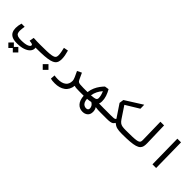

<svg xmlns="http://www.w3.org/2000/svg" viewBox="189 -2025 3724 3724"><g transform="rotate(45 2051.0 -162.5)"><path d="M242.7 200.2Q154.8 200.2 105.2 175.3Q55.7 150.4 35.2 106.2Q14.6 62 14.6 4.9Q14.6 -26.4 20.3 -63.5Q25.9 -100.6 36.1 -133.8H123Q117.7 -98.1 113.8 -70.6Q109.9 -43 109.9 -14.2Q109.9 24.4 121.3 50Q132.8 75.7 164.3 88.1Q195.8 100.6 255.9 100.6Q365.2 100.6 419.2 78.4Q473.1 56.2 473.1 26.4Q473.1 9.3 454.3 2.2Q435.5 -4.9 382.3 -10.3L399.4 -105.5Q444.3 -102.5 496.3 -101.6Q548.3 -100.6 585.9 -100.6Q612.3 -100.6 624 -87.6Q635.7 -74.7 635.7 -52.2Q635.7 -27.3 621.6 -12.2Q607.4 2.9 580.1 2.9Q568.8 2.9 557.6 2.4Q560.1 12.7 560.1 24.4Q560.1 71.8 523.4 111.8Q486.8 151.9 416.3 176Q345.7 200.2 242.7 200.2ZM312.5 380.9 251.5 319.8 190.4 380.9 114.7 305.7 190.4 229.5 251.5 291 312.5 229.5 388.2 305.7Z M580.1 2.9Q564 2.9 564 -52.7Q564 -78.6 570.8 -89.6Q577.6 -100.6 585.9 -100.6Q691.9 -100.6 762.7 -103.3Q833.5 -106 876.7 -112.8Q919.9 -119.6 942.1 -131.8Q964.4 -144 971.7 -162.6Q979 -181.2 979 -208Q979 -244.1 970.7 -288.6Q962.4 -333 950.2 -383.8L1042.5 -400.9Q1059.1 -343.8 1067.9 -294.7Q1076.7 -245.6 1076.7 -203.6Q1076.7 -157.7 1065.9 -123Q1055.2 -88.4 1025.6 -64.5Q996.1 -40.5 940.9 -25.6Q885.7 -10.7 797.4 -3.9Q709 2.9 580.1 2.9ZM961.9 209.5 883.3 130.9 961.9 51.8 1040.5 130.9Z M1619.6 -11.2Q1604 110.8 1521.7 170.4Q1439.5 230 1309.6 230Q1270.5 230 1245.6 227.1Q1220.7 224.1 1193.8 217.3L1200.2 123.5Q1228 127 1247.6 129.2Q1267.1 131.3 1299.8 131.3Q1404.8 131.3 1463.9 86.4Q1522.9 41.5 1522.9 -49.3Q1522.9 -80.6 1499.3 -132.8Q1475.6 -185.1 1446.8 -245.6L1537.6 -290Q1566.4 -231 1582 -194.1Q1597.7 -157.2 1612.8 -134.3Q1621.1 -122.1 1635.3 -114.7Q1649.4 -107.4 1678 -104Q1706.5 -100.6 1757.8 -100.6Q1776.4 -100.6 1785.4 -91.3Q1794.4 -82 1794.4 -56.2Q1794.4 -22 1782 -9.5Q1769.5 2.9 1752 2.9Q1703.1 2.9 1672.9 0.2Q1642.6 -2.4 1619.6 -11.2Z M2079.6 239.7Q1994.6 239.7 1940.2 179.7Q1885.7 119.6 1877.9 2.4Q1851.1 2.9 1819.8 2.9Q1788.6 2.9 1752 2.9Q1736.8 2.9 1730.2 -8.8Q1723.6 -20.5 1723.6 -56.2Q1723.6 -84 1733.2 -92Q1742.7 -100.1 1757.8 -100.1Q1793.9 -100.1 1824.5 -100.1Q1855 -100.1 1881.3 -100.6Q1890.6 -173.3 1917.2 -232.7Q1943.8 -292 1977.8 -337.6Q2011.7 -383.3 2043.9 -415.5L2129.4 -429.2Q2166.5 -364.7 2187.3 -302Q2208 -239.3 2208 -170.9Q2208 -131.3 2194.8 -102.1Q2262.2 -100.1 2343.8 -100.1Q2368.2 -100.1 2380.4 -93.5Q2392.6 -86.9 2392.6 -58.1Q2392.6 -18.1 2379.9 -7.6Q2367.2 2.9 2337.9 2.9Q2307.1 2.9 2269.8 1.2Q2232.4 -0.5 2199.2 -6.8Q2215.3 16.1 2222.2 43.5Q2229 70.8 2229 95.2Q2229 166 2187 202.9Q2145 239.7 2079.6 239.7ZM2068.8 -16.1Q2022.5 -5.4 1966.3 -1Q1969.7 54.7 1987.5 85.9Q2005.4 117.2 2030.3 129.9Q2055.2 142.6 2080.1 142.6Q2138.2 142.6 2138.2 90.3Q2138.2 62 2122.3 33.4Q2106.4 4.9 2068.8 -16.1ZM1971.7 -103Q2014.2 -105.5 2046.4 -110.8Q2088.9 -117.7 2103 -132.3Q2117.2 -147 2117.2 -170.9Q2117.2 -239.7 2078.6 -323.7Q2038.6 -278.3 2010.5 -223.4Q1982.4 -168.5 1971.7 -103Z M2923.8 2.9Q2836.9 2.9 2786.6 -10.3Q2736.3 -23.4 2699.2 -59.1H2684.1Q2674.3 -37.1 2655.5 -23.4Q2636.7 -9.8 2601.6 -3.4Q2566.4 2.9 2506.8 2.9H2337.9L2343.8 -100.6H2511.2Q2558.6 -100.6 2585 -102.5Q2611.3 -104.5 2624.3 -110.8Q2637.2 -117.2 2643.6 -129.9L2467.8 -392.1L2480.5 -482.9L2832 -704.6L2834.5 -597.7L2560.5 -430.7L2718.3 -193.8Q2746.1 -152.3 2772.7 -132.6Q2799.3 -112.8 2835.9 -106.7Q2872.6 -100.6 2929.7 -100.6Q2943.4 -100.6 2950 -87.4Q2956.5 -74.2 2956.5 -58.6Q2956.5 -22.5 2945.8 -9.8Q2935.1 2.9 2923.8 2.9Z M2923.8 2.9Q2895.5 2.9 2895.5 -51.3Q2895.5 -80.1 2905.3 -90.3Q2915 -100.6 2929.7 -100.6Q3034.7 -100.6 3103 -103Q3171.4 -105.5 3210.9 -111.8Q3250.5 -118.2 3269 -129.9Q3287.6 -141.6 3292.5 -160.2Q3297.4 -178.7 3296.9 -205.1L3287.1 -693.4H3387.7L3400.9 -219.7Q3402.3 -169.4 3394 -132.1Q3385.7 -94.7 3359.1 -68.8Q3332.5 -43 3279.8 -27.1Q3227.1 -11.2 3140.1 -4.2Q3053.2 2.9 2923.8 2.9Z M3762.2 0 3752 -693.4H3852.5L3862.8 0Z"/></g></svg>

Font: Cascadia Code NF
Style: Regular
Weight: 400
Monospace: yes
Designer: Aaron Bell
Foundry: Saja Typeworks
Version: Version 2404.023; ttfautohint (v1.8.4)